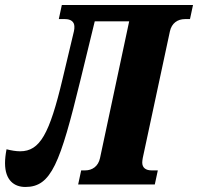

<svg xmlns="http://www.w3.org/2000/svg" viewBox="-51 -734 788 764"><path d="M50 10C153 10 188 -83 269 -415L326 -649H463L347 -105C340 -72 316 -56 288 -56H272L260 0H565L577 -56H552C530 -56 515 -66 515 -87C515 -92 516 -99 517 -105L625 -609C632 -642 656 -658 685 -658H705L717 -714H195L183 -658H208C230 -658 245 -648 245 -628C245 -623 245 -616 243 -609L198 -420C146 -201 108 -132 29 -132C13 -132 -5 -135 -25 -140C-29 -119 -31 -101 -31 -85C-31 -16 6 10 50 10Z"/></svg>

Font: Noto Serif ExtraCondensed Black
Style: Italic
Weight: 900
Width: 2
Italic angle: -12°
Designer: Monotype Design Team
Foundry: Monotype Imaging Inc.
Version: Version 2.014